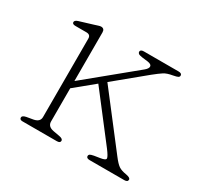

<svg xmlns="http://www.w3.org/2000/svg" viewBox="-106 -599 766 733"><g transform="rotate(30 277.0 -232.0)"><path d="M67.5 0Q55 0 55 -10Q55 -18.5 72 -22L101 -27Q127.5 -32 127.5 -53.5V-399.5Q127.5 -416.5 109 -416.5H61Q46.5 -416.5 46.5 -425.5Q46.5 -433.5 60.5 -438L119.5 -456Q128 -458.5 135.2 -461Q142.5 -463.5 147 -463.5Q162.5 -463.5 162.5 -446.5V-232.5L372 -404.5Q386 -416 385.2 -425.2Q384.5 -434.5 367 -437L342 -440Q328.5 -442 324.5 -445.2Q320.5 -448.5 320.5 -453Q320.5 -463 336 -463H488.5Q503.5 -463 503.5 -453Q503.5 -448 498.8 -445Q494 -442 477.5 -439Q453.5 -435 440.2 -426.5Q427 -418 404 -399.5L273.5 -292L448.5 -65Q466 -42 477.8 -34Q489.5 -26 512 -22.5Q531.5 -19 531.5 -10.5Q531.5 0 516.5 0H364Q349 0 349 -10Q349 -15 353 -17.8Q357 -20.5 370 -23L395.5 -27Q418.5 -30.5 418 -38.8Q417.5 -47 399 -71.5L246.5 -269.5L162.5 -200.5V-54Q162.5 -32 189.5 -27L217 -22Q234 -19 234 -10Q234 0 219 0Z"/></g></svg>

Font: Fraunces 9pt Soft Thin
Style: Regular
Weight: 100
Version: Version 1.000;[b76b70a41]